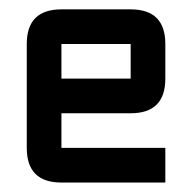

<svg xmlns="http://www.w3.org/2000/svg" viewBox="-20 -447 406 406"><path d="M109.9 -427.2H256.3Q329.6 -427.2 329.6 -354V-280.8Q329.6 -207.5 256.3 -207.5H109.9V-134.3H329.6V-61H109.9Q36.6 -61 36.6 -134.3V-354Q36.6 -427.2 109.9 -427.2ZM256.3 -354H109.9V-280.8H256.3Z"/></svg>

Font: BabelStone Khitan Seal Glyphs
Style: Regular
Weight: 400
Designer: Andrew West
Foundry: BabelStone
Version: Version 1.004